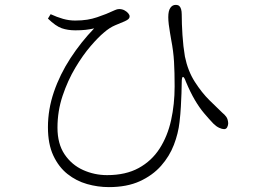

<svg xmlns="http://www.w3.org/2000/svg" viewBox="-20 -733 1040 785"><path d="M425 32Q380 32 336 19.5Q292 7 256 -21.5Q220 -50 198 -97Q176 -144 176 -213Q176 -286 200.5 -357.5Q225 -429 268 -495Q311 -561 365 -617Q348 -613 330 -611Q312 -609 288 -609Q257 -609 232.5 -617.5Q208 -626 176 -657L187 -675Q213 -663 237.5 -656Q262 -649 287 -649Q315 -649 336.5 -652.5Q358 -656 377 -662.5Q396 -669 414 -676Q440 -687 449.5 -691.5Q459 -696 467 -696Q479 -696 488.5 -691Q498 -686 504 -679Q510 -672 510 -666Q510 -660 505.5 -655.5Q501 -651 490 -646Q473 -639 450.5 -629.5Q428 -620 405 -600Q383 -582 351 -545Q319 -508 288 -456Q257 -404 236 -341.5Q215 -279 215 -211Q215 -145 244 -102Q273 -59 319.5 -38Q366 -17 418 -17Q494 -17 547 -46Q600 -75 632.5 -125.5Q665 -176 679.5 -241.5Q694 -307 694 -380Q694 -437 691.5 -480.5Q689 -524 680 -570Q678 -583 675 -599.5Q672 -616 670 -633Q668 -650 668 -663Q668 -689 676.5 -701Q685 -713 698 -713Q708 -713 713 -708.5Q718 -704 720.5 -695Q723 -686 723 -674Q723 -637 726 -590Q729 -543 736 -502Q748 -443 776.5 -398.5Q805 -354 836.5 -323Q868 -292 889 -272Q898 -265 905 -255.5Q912 -246 913 -229Q913 -221 909 -213Q905 -205 896 -205Q888 -205 876 -210.5Q864 -216 852 -228Q834 -247 814.5 -270Q795 -293 776.5 -324.5Q758 -356 740 -399Q733 -419 728 -418.5Q723 -418 723 -396Q723 -377 722 -352Q721 -327 719.5 -297.5Q718 -268 714 -234Q709 -188 691 -141Q673 -94 638.5 -55Q604 -16 551.5 8Q499 32 425 32Z"/></svg>

Font: Noto Serif HK ExtraLight
Style: Regular
Weight: 200
Designer: Ryoko NISHIZUKA 西塚涼子 (kana & ideographs); Frank Grießhammer (Latin, Greek & Cyrillic); Wenlong ZHANG 张文龙 (bopomofo); San
Foundry: Adobe
Version: Version 2.002-H1;hotconv 1.1.0;makeotfexe 2.6.0